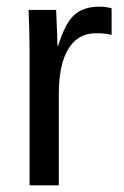

<svg xmlns="http://www.w3.org/2000/svg" viewBox="-20 -558 373 578"><path d="M69 0V-405Q69 -461 66 -528H149Q153 -438 153 -420H155Q176 -488 203.5 -513Q231 -538 280 -538Q298 -538 316 -533V-453Q298 -458 269 -458Q214 -458 185.5 -410.5Q157 -363 157 -275V0Z"/></svg>

Font: TharLon
Style: Regular
Weight: 400
Designer: Sai Zin Di Di Zone
Foundry: Sai Zin Di Di Zone, Sun Tun
Version: Version 1.003 September 27 2012